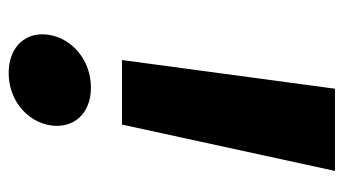

<svg xmlns="http://www.w3.org/2000/svg" viewBox="-191 -576 774 432"><g transform="rotate(90 196.0 -360.0)"><path d="M115.1 -247.5H260.3L364.6 -726.7H179.6ZM144.5 7.5C204.5 7.5 252.6 -32.9 261.7 -84.5C270.8 -136.6 237.4 -177.6 177.3 -177.6C116.2 -177.6 67.7 -136.6 58.6 -84.5C49.5 -32.9 83.4 7.5 144.5 7.5Z"/></g></svg>

Font: Poppins Devanagari Thin
Style: Italic
Weight: 100
Italic angle: -10°
Designer: Ninad Kale (Devanagari), Jonny Pinhorn (Latin)
Foundry: Indian Type Foundry
Version: 4.005